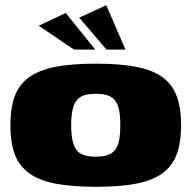

<svg xmlns="http://www.w3.org/2000/svg" viewBox="-20 -712 737 739"><path d="M349 7Q255 7 192 -5.5Q129 -18 91 -46Q53 -74 36.5 -119Q20 -164 20 -230Q20 -296 36.5 -341Q53 -386 91 -414Q129 -442 192 -454.5Q255 -467 349 -467Q443 -467 506 -454.5Q569 -442 606.5 -414Q644 -386 660.5 -341Q677 -296 677 -230Q677 -164 660.5 -119Q644 -74 606.5 -46Q569 -18 506 -5.5Q443 7 349 7ZM349 -109Q376 -109 394 -115Q412 -121 423 -135Q434 -149 438.5 -172.5Q443 -196 443 -230Q443 -265 438.5 -288Q434 -311 423 -325Q412 -339 394 -345Q376 -351 349 -351Q322 -351 303.5 -345Q285 -339 274.5 -325Q264 -311 259 -288Q254 -265 254 -230Q254 -196 259 -172.5Q264 -149 274.5 -135Q285 -121 303.5 -115Q322 -109 349 -109ZM265 -521 129 -613 233 -662 347 -521ZM390 -521 285 -644 389 -692 463 -521Z"/></svg>

Font: Genos Thin Black
Style: Regular
Weight: 900
Version: Version 1.010